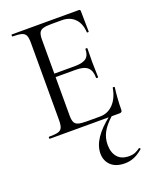

<svg xmlns="http://www.w3.org/2000/svg" viewBox="-163 -715 864 1081"><g transform="rotate(-20 268.5 -175.0)"><path d="M462.2 0H43.4Q41.2 0 41.2 -6Q41.2 -12 43.4 -12Q80 -12 98.2 -17Q116.4 -22 122.6 -37Q128.8 -52 128.8 -81V-544Q128.8 -573 122.6 -587.5Q116.4 -602 98.2 -607.5Q80 -613 43.4 -613Q41.2 -613 41.2 -619Q41.2 -625 43.4 -625H445Q454.2 -625 454.2 -616L456.2 -492.6Q456.2 -489.8 450.8 -489.6Q445.4 -489.4 445 -492.4Q441.8 -545.8 412.6 -574.9Q383.4 -604 335.8 -604H274.6Q241 -604 223.6 -598.9Q206.2 -593.8 199.8 -579.8Q193.4 -565.8 193.4 -539V-85Q193.4 -58.8 199.6 -45Q205.8 -31.2 222.6 -26Q239.4 -20.8 272.2 -20.8H352.4Q400 -20.8 432.6 -55.2Q465.2 -89.6 475.2 -148.6Q475.4 -151.6 481.3 -150.9Q487.2 -150.2 487.2 -147.4Q483.2 -120.8 480.6 -83.7Q478 -46.6 478 -15Q478 0 462.2 0ZM406.2 -232.6Q406.2 -276.8 384.8 -295.9Q363.4 -315 313 -315H162.8V-335.8H315.6Q364.2 -335.8 384.7 -352.3Q405.2 -368.8 405.2 -406.2Q405.2 -408.4 411.1 -408.4Q417 -408.4 417 -406.2Q417 -376.4 416.5 -359.9Q416 -343.4 416 -325Q416 -302.4 417.1 -280.4Q418.2 -258.4 418.2 -232.6Q418.2 -230.6 412.2 -230.6Q406.2 -230.6 406.2 -232.6ZM404 -6 415.6 -1Q375 35.4 356.6 69.5Q338.2 103.6 338.2 143.4Q338.2 190.4 361.7 217.7Q385.2 245 431.2 245Q454.2 245 469.6 237.9Q485 230.8 496.6 222Q499.6 220 503.1 224Q506.6 228 503.6 230Q476.2 254 449.7 264.5Q423.2 275 395.6 275Q341.4 275 312.3 247.4Q283.2 219.8 283.2 176.2Q283.2 131.2 313.5 85.9Q343.8 40.6 404 -6Z"/></g></svg>

Font: Cormorant Garamond Light
Style: Regular
Weight: 300
Designer: Christian Thalmann (Catharsis Fonts)
Foundry: Catharsis Fonts
Version: Version 4.001